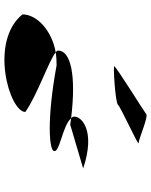

<svg xmlns="http://www.w3.org/2000/svg" viewBox="72 -892 677 860"><g transform="rotate(90 410.0 -461.5)"><path d="M44 -224C166 -74 481 -166 481 -237C404 -291 250 -343 214 -373C120 -357 44 -291 44 -224ZM206 -384C206 -381 208 -377 214 -373C233 -376 253 -377 272 -377C516 -332 656 -344 656 -366C663 -391 544 -403 509 -442C313 -466 206 -439 206 -384ZM276 -635C276 -630 439 -640 449 -652C459 -664 634 -744 621 -744C604 -744 500 -790 490 -778C478 -768 276 -643 276 -635ZM502 -458C502 -452 503 -447 509 -442C519 -441 528 -439 538 -438L734 -496C564 -553 502 -488 502 -458Z"/></g></svg>

Font: Ampere
Style: UltExt
Weight: 400
Version: Version 1